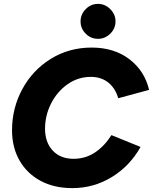

<svg xmlns="http://www.w3.org/2000/svg" viewBox="-20 -957 788 989"><path d="M42 -286Q42 -400 95 -498Q148 -596 242 -654Q336 -712 452 -712Q568 -712 646.5 -652Q725 -592 748 -494L589 -451Q574 -503 537.5 -532Q501 -561 448 -561Q382 -561 328 -523Q274 -485 243 -423.5Q212 -362 212 -294Q212 -224 251.5 -181.5Q291 -139 359 -139Q420 -139 469 -171.5Q518 -204 554 -261L704 -200Q649 -102 556 -45Q463 12 352 12Q259 12 189 -25.5Q119 -63 80.5 -130.5Q42 -198 42 -286ZM395 -847Q395 -883 421.5 -910Q448 -937 485 -937Q521 -937 548 -910Q575 -883 575 -847Q575 -810 548 -783.5Q521 -757 485 -757Q448 -757 421.5 -783.5Q395 -810 395 -847Z"/></svg>

Font: Oak Sans ExtraBold
Style: Italic
Weight: 800
Italic angle: -9.49998°
Foundry: Erik Kennedy, Walven
Version: Version 1.000